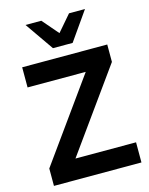

<svg xmlns="http://www.w3.org/2000/svg" viewBox="-138 -1039 873 1124"><g transform="rotate(-15 299.0 -476.5)"><path d="M45.9 -718.8H561.5V-613.3L209 -122.1H576.2V0H45.9V-105.5L398.4 -596.7H45.9ZM128.9 -953.1H224.6L308.6 -855.5L392.6 -953.1H489.3L368.2 -780.3H249Z"/></g></svg>

Font: Min Sans Bold
Style: Regular
Weight: 700
Designer: Jinseong-Kim, NotoSansCJK, Nunito
Foundry: Jinseong-Kim
Version: Version 1.400;Glyphs 3.1.2 (3151)